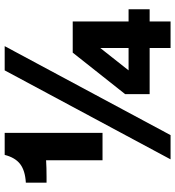

<svg xmlns="http://www.w3.org/2000/svg" viewBox="16 -768 752 824"><g transform="rotate(-90 392.0 -356.0)"><path d="M233.9 -292H116.2V-534.2Q85.9 -532.2 44.9 -532.2H20V-621.1Q71.8 -624 99.9 -645.5Q127.9 -667 139.2 -711.9H233.9ZM224.1 0H120.1L502 -711.9H606ZM711.9 0H598.1V-89.8H399.9V-194.8L578.1 -419.9H711.9V-180.2H764.2V-89.8H711.9ZM598.1 -180.2V-301.8L502 -180.2Z"/></g></svg>

Font: Creato Display Black
Style: Regular
Weight: 900
Version: Version 1.000